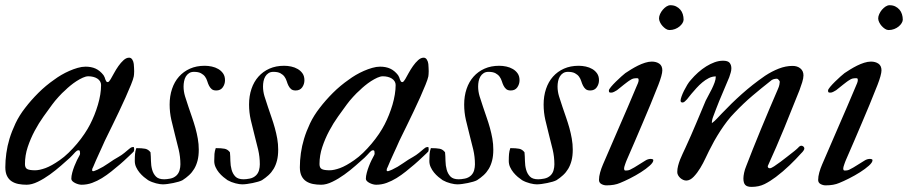

<svg xmlns="http://www.w3.org/2000/svg" viewBox="-20 -712 3499 740"><path d="M181.2 -309.1Q166 -288.6 147.7 -262.9Q129.4 -237.3 113.5 -207.5Q97.7 -177.7 86.9 -145.5Q76.2 -113.3 76.2 -79.6Q76.2 -64.9 85.2 -60.3Q94.2 -55.7 115.2 -55.7Q131.8 -55.7 155.3 -64.2Q178.7 -72.8 210 -94.7Q227.1 -106.4 244.1 -123Q261.2 -139.6 276.9 -158.2Q292.5 -176.8 305.4 -196Q318.4 -215.3 327.1 -232.4Q335.9 -249.5 343.8 -269Q351.6 -288.6 357.4 -308.3Q363.3 -328.1 366.5 -347.7Q369.6 -367.2 369.6 -384.3Q369.6 -392.1 365.7 -398.4Q361.8 -404.8 355 -409.2Q348.1 -413.6 339.1 -415.8Q330.1 -418 320.3 -418Q311 -418 299.1 -412.6Q287.1 -407.2 274.7 -399.2Q262.2 -391.1 251 -381.8Q239.7 -372.6 231.9 -364.7Q226.1 -359.9 219.2 -353Q212.4 -346.2 205.6 -338.6Q198.7 -331.1 192.4 -323.5Q186 -315.9 181.2 -309.1ZM477.5 -489.7Q485.4 -489.7 490 -482.2Q494.6 -474.6 495.6 -465.3Q496.1 -458.5 496.6 -451.2Q497.1 -443.8 497.1 -437.5Q497.1 -431.2 496.6 -425.8Q496.1 -420.4 495.6 -417.5Q493.7 -407.2 484.9 -385.5Q476.1 -363.8 464.1 -336.9Q452.1 -310.1 438.5 -281.5Q424.8 -252.9 413.1 -228.8Q401.4 -204.6 393.1 -188Q384.8 -171.4 383.8 -168.9Q378.9 -157.7 373 -144.8Q367.2 -131.8 361.1 -118.7Q355 -105.5 349.4 -92.8Q343.8 -80.1 339.4 -69.3Q336.9 -65.4 335.9 -62Q335 -58.6 335 -56.6Q335 -52.2 339.4 -52.2Q341.8 -52.2 345.7 -54Q349.6 -55.7 356 -58.1Q377.9 -68.4 398.2 -82.8Q418.5 -97.2 437 -107.4Q449.2 -114.3 459.7 -123Q470.2 -131.8 478.5 -138.7Q481 -141.1 484.9 -143.3Q488.8 -145.5 495.6 -145.5Q496.1 -143.1 496.6 -140.9Q497.1 -138.7 497.1 -136.7Q497.1 -134.8 496.6 -132.6Q496.1 -130.4 495.6 -128.4Q495.6 -127.9 489.5 -122.1Q483.4 -116.2 474.9 -108.2Q466.3 -100.1 457.3 -91.8Q448.2 -83.5 442.4 -78.6Q426.3 -64.9 408.9 -51Q391.6 -37.1 373 -25.6Q354.5 -14.2 335 -7.1Q315.4 0 294.4 0Q289.1 0 282.5 -1.7Q275.9 -3.4 269.5 -6.6Q263.2 -9.8 259 -13.9Q254.9 -18.1 254.9 -22.9Q254.9 -33.2 258.3 -46.1Q261.7 -59.1 266.6 -71.5Q271.5 -84 276.6 -94.5Q281.7 -105 285.2 -110.8Q288.6 -115.7 288.6 -120.6Q288.6 -124.5 287.8 -128.7Q287.1 -132.8 282.7 -132.8Q278.8 -132.8 275.9 -130.6Q272.9 -128.4 270.5 -126Q265.1 -120.1 260 -114.7Q254.9 -109.4 249.5 -104Q235.4 -91.3 215.1 -73.5Q194.8 -55.7 172.1 -39.3Q149.4 -22.9 126 -11.5Q102.5 0 82.5 0Q65.9 0 51 -2.9Q36.1 -5.9 24.9 -13.2Q13.7 -20.5 7.1 -33.7Q0.5 -46.9 0.5 -67.4Q0.5 -93.3 4.4 -121.6Q8.3 -149.9 16.6 -177.2Q25.4 -206.1 39.8 -236.6Q54.2 -267.1 77.1 -296.4Q99.1 -325.2 127.7 -353.8Q156.2 -382.3 189.5 -405.3Q201.2 -414.1 216.1 -422.9Q231 -431.6 247.1 -438.7Q263.2 -445.8 279.3 -450.4Q295.4 -455.1 309.6 -455.1Q332 -455.1 348.6 -447.5Q365.2 -439.9 378.9 -422.4Q381.3 -418.9 383.3 -414.1Q385.3 -409.2 386.2 -405.3Q387.7 -401.4 389.6 -398.4Q391.6 -395.5 395.5 -395.5Q397.9 -395.5 401.1 -399.2Q404.3 -402.8 406.7 -407.2Q412.1 -416.5 419.7 -430.4Q427.2 -444.3 436.5 -457.5Q445.8 -470.7 456.3 -480.2Q466.8 -489.7 477.5 -489.7Z M499.5 -91.3Q499.5 -107.9 500.5 -118.9Q501.5 -129.9 505.4 -141.1Q527.3 -141.1 539.6 -138.7Q551.8 -136.2 560.1 -125Q561.5 -109.9 561.8 -91.8Q562 -73.7 566.4 -57.9Q570.8 -42 581.1 -31.5Q591.3 -21 612.8 -21Q622.6 -21 636.5 -23.7Q650.4 -26.4 660.6 -36.1Q668.9 -44.4 672.1 -55.9Q675.3 -67.4 675.3 -78.6Q675.3 -107.4 668.7 -135.5Q662.1 -163.6 654.5 -192.1Q647 -220.7 640.4 -249.8Q633.8 -278.8 633.8 -309.1Q633.8 -341.8 643.1 -369.4Q652.3 -397 669.9 -416.7Q687.5 -436.5 712.4 -447.5Q737.3 -458.5 769 -458.5Q782.2 -458.5 796.1 -455.6Q810.1 -452.6 821.3 -446Q832.5 -439.5 839.8 -429Q847.2 -418.5 847.2 -402.8Q847.2 -387.7 838.6 -375.5Q830.1 -363.3 813.5 -363.3Q801.8 -363.3 795.7 -368.7Q789.6 -374 785.6 -381.8Q781.7 -389.6 778.8 -399.2Q775.9 -408.7 770.3 -416.5Q764.6 -424.3 754.6 -429.7Q744.6 -435.1 727.5 -435.1Q716.3 -435.1 708.5 -429.9Q700.7 -424.8 696 -416.7Q691.4 -408.7 689.5 -398.7Q687.5 -388.7 687.5 -378.4Q687.5 -359.9 693.1 -341.1Q698.7 -322.3 706.5 -299.8Q713.4 -279.3 720.5 -259Q727.5 -238.8 733.2 -218.5Q738.8 -198.2 742.4 -177.5Q746.1 -156.7 746.1 -135.3Q746.1 -111.3 741.5 -93.3Q736.8 -75.2 728.5 -61.3Q720.2 -47.4 708.7 -36.9Q697.3 -26.4 683.6 -17.6Q678.2 -14.6 668.5 -11.7Q658.7 -8.8 647.7 -6.6Q636.7 -4.4 626 -2.9Q615.2 -1.5 607.4 -1.5Q603 -1.5 596.2 -2.4Q589.4 -3.4 581.5 -5.4Q573.7 -7.3 565.7 -10.5Q557.6 -13.7 550.8 -17.6Q543.5 -22.5 534.4 -30Q525.4 -37.6 517.6 -47.1Q509.8 -56.6 504.6 -67.9Q499.5 -79.1 499.5 -91.3Z M805.7 -91.3Q805.7 -107.9 806.6 -118.9Q807.6 -129.9 811.5 -141.1Q833.5 -141.1 845.7 -138.7Q857.9 -136.2 866.2 -125Q867.7 -109.9 867.9 -91.8Q868.2 -73.7 872.6 -57.9Q877 -42 887.2 -31.5Q897.5 -21 918.9 -21Q928.7 -21 942.6 -23.7Q956.5 -26.4 966.8 -36.1Q975.1 -44.4 978.3 -55.9Q981.4 -67.4 981.4 -78.6Q981.4 -107.4 974.9 -135.5Q968.3 -163.6 960.7 -192.1Q953.1 -220.7 946.5 -249.8Q939.9 -278.8 939.9 -309.1Q939.9 -341.8 949.2 -369.4Q958.5 -397 976.1 -416.7Q993.7 -436.5 1018.6 -447.5Q1043.5 -458.5 1075.2 -458.5Q1088.4 -458.5 1102.3 -455.6Q1116.2 -452.6 1127.4 -446Q1138.7 -439.5 1146 -429Q1153.3 -418.5 1153.3 -402.8Q1153.3 -387.7 1144.8 -375.5Q1136.2 -363.3 1119.6 -363.3Q1107.9 -363.3 1101.8 -368.7Q1095.7 -374 1091.8 -381.8Q1087.9 -389.6 1085 -399.2Q1082 -408.7 1076.4 -416.5Q1070.8 -424.3 1060.8 -429.7Q1050.8 -435.1 1033.7 -435.1Q1022.5 -435.1 1014.6 -429.9Q1006.8 -424.8 1002.2 -416.7Q997.6 -408.7 995.6 -398.7Q993.7 -388.7 993.7 -378.4Q993.7 -359.9 999.3 -341.1Q1004.9 -322.3 1012.7 -299.8Q1019.5 -279.3 1026.6 -259Q1033.7 -238.8 1039.3 -218.5Q1044.9 -198.2 1048.6 -177.5Q1052.2 -156.7 1052.2 -135.3Q1052.2 -111.3 1047.6 -93.3Q1043 -75.2 1034.7 -61.3Q1026.4 -47.4 1014.9 -36.9Q1003.4 -26.4 989.7 -17.6Q984.4 -14.6 974.6 -11.7Q964.8 -8.8 953.9 -6.6Q942.9 -4.4 932.1 -2.9Q921.4 -1.5 913.6 -1.5Q909.2 -1.5 902.3 -2.4Q895.5 -3.4 887.7 -5.4Q879.9 -7.3 871.8 -10.5Q863.8 -13.7 856.9 -17.6Q849.6 -22.5 840.6 -30Q831.5 -37.6 823.7 -47.1Q815.9 -56.6 810.8 -67.9Q805.7 -79.1 805.7 -91.3Z M1316.4 -309.1Q1301.3 -288.6 1283 -262.9Q1264.6 -237.3 1248.8 -207.5Q1232.9 -177.7 1222.2 -145.5Q1211.4 -113.3 1211.4 -79.6Q1211.4 -64.9 1220.5 -60.3Q1229.5 -55.7 1250.5 -55.7Q1267.1 -55.7 1290.5 -64.2Q1314 -72.8 1345.2 -94.7Q1362.3 -106.4 1379.4 -123Q1396.5 -139.6 1412.1 -158.2Q1427.7 -176.8 1440.7 -196Q1453.6 -215.3 1462.4 -232.4Q1471.2 -249.5 1479 -269Q1486.8 -288.6 1492.7 -308.3Q1498.5 -328.1 1501.7 -347.7Q1504.9 -367.2 1504.9 -384.3Q1504.9 -392.1 1501 -398.4Q1497.1 -404.8 1490.2 -409.2Q1483.4 -413.6 1474.4 -415.8Q1465.3 -418 1455.6 -418Q1446.3 -418 1434.3 -412.6Q1422.4 -407.2 1409.9 -399.2Q1397.5 -391.1 1386.2 -381.8Q1375 -372.6 1367.2 -364.7Q1361.3 -359.9 1354.5 -353Q1347.7 -346.2 1340.8 -338.6Q1334 -331.1 1327.6 -323.5Q1321.3 -315.9 1316.4 -309.1ZM1612.8 -489.7Q1620.6 -489.7 1625.2 -482.2Q1629.9 -474.6 1630.9 -465.3Q1631.3 -458.5 1631.8 -451.2Q1632.3 -443.8 1632.3 -437.5Q1632.3 -431.2 1631.8 -425.8Q1631.3 -420.4 1630.9 -417.5Q1628.9 -407.2 1620.1 -385.5Q1611.3 -363.8 1599.4 -336.9Q1587.4 -310.1 1573.7 -281.5Q1560.1 -252.9 1548.3 -228.8Q1536.6 -204.6 1528.3 -188Q1520 -171.4 1519 -168.9Q1514.2 -157.7 1508.3 -144.8Q1502.4 -131.8 1496.3 -118.7Q1490.2 -105.5 1484.6 -92.8Q1479 -80.1 1474.6 -69.3Q1472.2 -65.4 1471.2 -62Q1470.2 -58.6 1470.2 -56.6Q1470.2 -52.2 1474.6 -52.2Q1477.1 -52.2 1481 -54Q1484.9 -55.7 1491.2 -58.1Q1513.2 -68.4 1533.4 -82.8Q1553.7 -97.2 1572.3 -107.4Q1584.5 -114.3 1595 -123Q1605.5 -131.8 1613.8 -138.7Q1616.2 -141.1 1620.1 -143.3Q1624 -145.5 1630.9 -145.5Q1631.3 -143.1 1631.8 -140.9Q1632.3 -138.7 1632.3 -136.7Q1632.3 -134.8 1631.8 -132.6Q1631.3 -130.4 1630.9 -128.4Q1630.9 -127.9 1624.8 -122.1Q1618.7 -116.2 1610.1 -108.2Q1601.6 -100.1 1592.5 -91.8Q1583.5 -83.5 1577.6 -78.6Q1561.5 -64.9 1544.2 -51Q1526.9 -37.1 1508.3 -25.6Q1489.7 -14.2 1470.2 -7.1Q1450.7 0 1429.7 0Q1424.3 0 1417.7 -1.7Q1411.1 -3.4 1404.8 -6.6Q1398.4 -9.8 1394.3 -13.9Q1390.1 -18.1 1390.1 -22.9Q1390.1 -33.2 1393.6 -46.1Q1397 -59.1 1401.9 -71.5Q1406.7 -84 1411.9 -94.5Q1417 -105 1420.4 -110.8Q1423.8 -115.7 1423.8 -120.6Q1423.8 -124.5 1423.1 -128.7Q1422.4 -132.8 1418 -132.8Q1414.1 -132.8 1411.1 -130.6Q1408.2 -128.4 1405.8 -126Q1400.4 -120.1 1395.3 -114.7Q1390.1 -109.4 1384.8 -104Q1370.6 -91.3 1350.3 -73.5Q1330.1 -55.7 1307.4 -39.3Q1284.7 -22.9 1261.2 -11.5Q1237.8 0 1217.8 0Q1201.2 0 1186.3 -2.9Q1171.4 -5.9 1160.2 -13.2Q1148.9 -20.5 1142.3 -33.7Q1135.7 -46.9 1135.7 -67.4Q1135.7 -93.3 1139.6 -121.6Q1143.6 -149.9 1151.9 -177.2Q1160.6 -206.1 1175 -236.6Q1189.5 -267.1 1212.4 -296.4Q1234.4 -325.2 1262.9 -353.8Q1291.5 -382.3 1324.7 -405.3Q1336.4 -414.1 1351.3 -422.9Q1366.2 -431.6 1382.3 -438.7Q1398.4 -445.8 1414.6 -450.4Q1430.7 -455.1 1444.8 -455.1Q1467.3 -455.1 1483.9 -447.5Q1500.5 -439.9 1514.2 -422.4Q1516.6 -418.9 1518.6 -414.1Q1520.5 -409.2 1521.5 -405.3Q1522.9 -401.4 1524.9 -398.4Q1526.9 -395.5 1530.8 -395.5Q1533.2 -395.5 1536.4 -399.2Q1539.6 -402.8 1542 -407.2Q1547.4 -416.5 1554.9 -430.4Q1562.5 -444.3 1571.8 -457.5Q1581.1 -470.7 1591.6 -480.2Q1602.1 -489.7 1612.8 -489.7Z M1634.8 -91.3Q1634.8 -107.9 1635.7 -118.9Q1636.7 -129.9 1640.6 -141.1Q1662.6 -141.1 1674.8 -138.7Q1687 -136.2 1695.3 -125Q1696.8 -109.9 1697 -91.8Q1697.3 -73.7 1701.7 -57.9Q1706.1 -42 1716.3 -31.5Q1726.6 -21 1748 -21Q1757.8 -21 1771.7 -23.7Q1785.6 -26.4 1795.9 -36.1Q1804.2 -44.4 1807.4 -55.9Q1810.5 -67.4 1810.5 -78.6Q1810.5 -107.4 1804 -135.5Q1797.4 -163.6 1789.8 -192.1Q1782.2 -220.7 1775.6 -249.8Q1769 -278.8 1769 -309.1Q1769 -341.8 1778.3 -369.4Q1787.6 -397 1805.2 -416.7Q1822.8 -436.5 1847.7 -447.5Q1872.6 -458.5 1904.3 -458.5Q1917.5 -458.5 1931.4 -455.6Q1945.3 -452.6 1956.5 -446Q1967.8 -439.5 1975.1 -429Q1982.4 -418.5 1982.4 -402.8Q1982.4 -387.7 1973.9 -375.5Q1965.3 -363.3 1948.7 -363.3Q1937 -363.3 1930.9 -368.7Q1924.8 -374 1920.9 -381.8Q1917 -389.6 1914.1 -399.2Q1911.1 -408.7 1905.5 -416.5Q1899.9 -424.3 1889.9 -429.7Q1879.9 -435.1 1862.8 -435.1Q1851.6 -435.1 1843.8 -429.9Q1835.9 -424.8 1831.3 -416.7Q1826.7 -408.7 1824.7 -398.7Q1822.8 -388.7 1822.8 -378.4Q1822.8 -359.9 1828.4 -341.1Q1834 -322.3 1841.8 -299.8Q1848.6 -279.3 1855.7 -259Q1862.8 -238.8 1868.4 -218.5Q1874 -198.2 1877.7 -177.5Q1881.3 -156.7 1881.3 -135.3Q1881.3 -111.3 1876.7 -93.3Q1872.1 -75.2 1863.8 -61.3Q1855.5 -47.4 1844 -36.9Q1832.5 -26.4 1818.8 -17.6Q1813.5 -14.6 1803.7 -11.7Q1793.9 -8.8 1783 -6.6Q1772 -4.4 1761.2 -2.9Q1750.5 -1.5 1742.7 -1.5Q1738.3 -1.5 1731.4 -2.4Q1724.6 -3.4 1716.8 -5.4Q1709 -7.3 1700.9 -10.5Q1692.9 -13.7 1686 -17.6Q1678.7 -22.5 1669.7 -30Q1660.6 -37.6 1652.8 -47.1Q1645 -56.6 1639.9 -67.9Q1634.8 -79.1 1634.8 -91.3Z M1940.9 -91.3Q1940.9 -107.9 1941.9 -118.9Q1942.9 -129.9 1946.8 -141.1Q1968.8 -141.1 1981 -138.7Q1993.2 -136.2 2001.5 -125Q2002.9 -109.9 2003.2 -91.8Q2003.4 -73.7 2007.8 -57.9Q2012.2 -42 2022.5 -31.5Q2032.7 -21 2054.2 -21Q2064 -21 2077.9 -23.7Q2091.8 -26.4 2102.1 -36.1Q2110.4 -44.4 2113.5 -55.9Q2116.7 -67.4 2116.7 -78.6Q2116.7 -107.4 2110.1 -135.5Q2103.5 -163.6 2095.9 -192.1Q2088.4 -220.7 2081.8 -249.8Q2075.2 -278.8 2075.2 -309.1Q2075.2 -341.8 2084.5 -369.4Q2093.8 -397 2111.3 -416.7Q2128.9 -436.5 2153.8 -447.5Q2178.7 -458.5 2210.4 -458.5Q2223.6 -458.5 2237.5 -455.6Q2251.5 -452.6 2262.7 -446Q2273.9 -439.5 2281.2 -429Q2288.6 -418.5 2288.6 -402.8Q2288.6 -387.7 2280 -375.5Q2271.5 -363.3 2254.9 -363.3Q2243.2 -363.3 2237.1 -368.7Q2231 -374 2227.1 -381.8Q2223.1 -389.6 2220.2 -399.2Q2217.3 -408.7 2211.7 -416.5Q2206.1 -424.3 2196 -429.7Q2186 -435.1 2168.9 -435.1Q2157.7 -435.1 2149.9 -429.9Q2142.1 -424.8 2137.5 -416.7Q2132.8 -408.7 2130.9 -398.7Q2128.9 -388.7 2128.9 -378.4Q2128.9 -359.9 2134.5 -341.1Q2140.1 -322.3 2147.9 -299.8Q2154.8 -279.3 2161.9 -259Q2168.9 -238.8 2174.6 -218.5Q2180.2 -198.2 2183.8 -177.5Q2187.5 -156.7 2187.5 -135.3Q2187.5 -111.3 2182.9 -93.3Q2178.2 -75.2 2169.9 -61.3Q2161.6 -47.4 2150.1 -36.9Q2138.7 -26.4 2125 -17.6Q2119.6 -14.6 2109.9 -11.7Q2100.1 -8.8 2089.1 -6.6Q2078.1 -4.4 2067.4 -2.9Q2056.6 -1.5 2048.8 -1.5Q2044.4 -1.5 2037.6 -2.4Q2030.8 -3.4 2022.9 -5.4Q2015.1 -7.3 2007.1 -10.5Q1999 -13.7 1992.2 -17.6Q1984.9 -22.5 1975.8 -30Q1966.8 -37.6 1959 -47.1Q1951.2 -56.6 1946 -67.9Q1940.9 -79.1 1940.9 -91.3Z M2520 -641.1Q2520 -648.9 2523.9 -657.7Q2527.8 -666.5 2534.2 -674.1Q2540.5 -681.6 2548.3 -686.8Q2556.2 -691.9 2564 -691.9Q2576.2 -691.9 2585.7 -687.3Q2595.2 -682.6 2601.8 -675Q2608.4 -667.5 2611.6 -657.2Q2614.7 -647 2614.7 -636.2Q2614.7 -630.4 2610.6 -623.3Q2606.4 -616.2 2599.1 -610.1Q2591.8 -604 2581.8 -600.1Q2571.8 -596.2 2560.1 -596.2Q2553.2 -596.2 2546.1 -600.8Q2539.1 -605.5 2533.2 -612.1Q2527.3 -618.7 2523.7 -626.5Q2520 -634.3 2520 -641.1ZM2288.6 -18.6Q2288.6 -31.7 2293 -47.4Q2297.4 -63 2303.7 -77.6Q2336.4 -154.3 2368.4 -227.3Q2400.4 -300.3 2432.1 -376Q2436 -384.3 2438.7 -391.4Q2441.4 -398.4 2441.4 -402.8Q2441.4 -406.7 2440.4 -408.7Q2439.5 -410.6 2435.1 -410.6Q2426.8 -410.6 2420.9 -409.2Q2415 -407.7 2409.7 -403.8Q2404.3 -400.9 2397.7 -395.8Q2391.1 -390.6 2384 -385.3Q2377 -379.9 2370.4 -374.3Q2363.8 -368.7 2357.9 -364.3Q2353.5 -361.8 2347.4 -358.4Q2341.3 -355 2335.9 -355Q2330.6 -355 2328.6 -356.2Q2326.7 -357.4 2326.7 -363.3Q2326.7 -367.2 2334.7 -377Q2342.8 -386.7 2353.5 -397.2Q2364.3 -407.7 2374.8 -417.2Q2385.3 -426.8 2390.1 -430.2Q2399.4 -436.5 2412.1 -444.3Q2424.8 -452.1 2438.5 -459Q2452.1 -465.8 2466.1 -470.2Q2480 -474.6 2492.2 -474.6Q2509.3 -474.6 2521 -466.6Q2532.7 -458.5 2532.7 -440.9Q2532.7 -432.6 2528.6 -417.7Q2524.4 -402.8 2517.6 -385.3Q2502 -345.2 2486.8 -308.8Q2471.7 -272.5 2456.8 -237.5Q2441.9 -202.6 2427 -167.7Q2412.1 -132.8 2396 -96.2Q2394.5 -93.3 2392.8 -88.4Q2391.1 -83.5 2389.4 -78.9Q2387.7 -74.2 2386.5 -69.8Q2385.3 -65.4 2385.3 -63.5Q2385.3 -59.6 2386.2 -57.1Q2387.2 -54.7 2391.6 -54.7Q2395.5 -54.7 2400.1 -55.4Q2404.8 -56.2 2408.7 -58.1Q2425.3 -66.4 2438.5 -75.2Q2451.7 -84 2466.8 -92.8Q2472.7 -96.7 2478 -98.1Q2483.4 -99.6 2488.8 -99.6Q2490.7 -99.6 2494.4 -98.6Q2498 -97.7 2498 -94.7Q2498 -85.9 2484.1 -73.5Q2470.2 -61 2450.2 -48.3Q2430.2 -35.6 2408 -24.4Q2385.7 -13.2 2369.6 -6.8Q2348.6 2.4 2317.4 2.4Q2307.1 2.4 2297.9 -2.7Q2288.6 -7.8 2288.6 -18.6Z M2845.2 -24.4Q2845.2 -33.2 2847.9 -46.1Q2850.6 -59.1 2856.4 -72.8Q2866.7 -99.6 2881.3 -136.5Q2896 -173.3 2912.6 -213.6Q2929.2 -253.9 2946.3 -294.2Q2963.4 -334.5 2978 -368.2Q2982.4 -377.9 2983.9 -385.5Q2985.4 -393.1 2985.4 -397Q2985.4 -399.4 2981.2 -404.1Q2977.1 -408.7 2974.6 -408.7Q2967.8 -408.7 2961.2 -406.7Q2954.6 -404.8 2949.2 -399.4Q2915.5 -373 2880.6 -343.5Q2845.7 -314 2810.5 -276.9Q2796.4 -262.7 2782.7 -244.9Q2769 -227.1 2756.3 -207.5Q2743.7 -188 2732.4 -168Q2721.2 -147.9 2712.4 -129.9Q2707.5 -120.6 2699 -102.1Q2690.4 -83.5 2679 -64.5Q2667.5 -45.4 2653.8 -31Q2640.1 -16.6 2625.5 -16.1Q2619.1 -16.1 2613 -18.8Q2606.9 -21.5 2601.8 -26.1Q2596.7 -30.8 2593.5 -36.6Q2590.3 -42.5 2590.3 -48.8Q2590.3 -61 2593.5 -73.2Q2596.7 -85.4 2601.3 -97.2Q2606 -108.9 2611.3 -120.1Q2616.7 -131.3 2621.6 -142.1Q2633.3 -167.5 2643.3 -190.4Q2653.3 -213.4 2662.6 -235.4Q2671.9 -257.3 2680.9 -278.8Q2689.9 -300.3 2699.7 -323.7Q2704.1 -333 2710.7 -344.7Q2717.3 -356.4 2723.4 -368.9Q2729.5 -381.3 2734.1 -393.8Q2738.8 -406.2 2738.8 -417.5Q2724.6 -417.5 2711.7 -410.9Q2698.7 -404.3 2686.8 -394.3Q2674.8 -384.3 2664.3 -372.6Q2653.8 -360.8 2645 -350.6Q2641.1 -346.2 2636.7 -340.3Q2632.3 -334.5 2627.9 -329.3Q2623.5 -324.2 2619.1 -320.6Q2614.7 -316.9 2610.4 -316.9Q2606.4 -316.9 2604.7 -319.1Q2603 -321.3 2603 -323.7Q2603 -329.6 2606.7 -340.1Q2610.4 -350.6 2616.2 -362.3Q2622.1 -374 2628.9 -385.3Q2635.7 -396.5 2642.6 -403.8Q2655.8 -419.4 2670.9 -432.9Q2686 -446.3 2702.1 -456.3Q2718.3 -466.3 2734.6 -472.2Q2751 -478 2766.6 -478Q2785.6 -478 2792.2 -469.7Q2798.8 -461.4 2798.8 -448.7Q2798.8 -440.4 2796.1 -431.6Q2793.5 -422.9 2790.5 -414.1Q2779.3 -386.2 2765.1 -353.8Q2751 -321.3 2739.7 -291.5Q2734.4 -276.9 2729 -263.2Q2723.6 -249.5 2723.6 -237.3Q2734.4 -245.1 2743.9 -255.6Q2753.4 -266.1 2761.7 -274.4Q2780.8 -294.4 2799.8 -313Q2818.8 -331.5 2839.1 -349.6Q2859.4 -367.7 2881.3 -385Q2903.3 -402.3 2928.7 -419.9Q2954.6 -437 2981.4 -447.5Q3008.3 -458 3034.7 -458Q3053.2 -458 3064.9 -448.2Q3076.7 -438.5 3076.7 -421.4Q3076.7 -410.6 3071.8 -394.8Q3066.9 -378.9 3061.5 -364.7Q3032.2 -290.5 3002.2 -217.5Q2972.2 -144.5 2939 -71.8Q2939 -63.5 2947.3 -63.5Q2952.1 -63.5 2963.6 -71Q2975.1 -78.6 2988.3 -88.4Q3001.5 -98.1 3013.7 -107.9Q3025.9 -117.7 3031.2 -121.6Q3031.7 -122.1 3034.9 -124.5Q3038.1 -127 3042 -130.1Q3045.9 -133.3 3049.8 -136.7Q3053.7 -140.1 3055.7 -142.1Q3062.5 -150.4 3068.4 -150.4Q3072.3 -150.4 3076.2 -147.5Q3080.1 -144.5 3080.1 -139.2Q3080.1 -136.7 3076.9 -131.6Q3073.7 -126.5 3067.4 -120.6Q3048.3 -99.1 3023.2 -75Q2998 -50.8 2970.2 -29.8Q2948.2 -13.2 2926.5 -2.4Q2904.8 8.3 2876.5 8.3Q2859.4 8.3 2852.3 0.7Q2845.2 -6.8 2845.2 -24.4Z M3364.7 -641.1Q3364.7 -648.9 3368.7 -657.7Q3372.6 -666.5 3378.9 -674.1Q3385.3 -681.6 3393.1 -686.8Q3400.9 -691.9 3408.7 -691.9Q3420.9 -691.9 3430.4 -687.3Q3439.9 -682.6 3446.5 -675Q3453.1 -667.5 3456.3 -657.2Q3459.5 -647 3459.5 -636.2Q3459.5 -630.4 3455.3 -623.3Q3451.2 -616.2 3443.8 -610.1Q3436.5 -604 3426.5 -600.1Q3416.5 -596.2 3404.8 -596.2Q3397.9 -596.2 3390.9 -600.8Q3383.8 -605.5 3377.9 -612.1Q3372.1 -618.7 3368.4 -626.5Q3364.7 -634.3 3364.7 -641.1ZM3133.3 -18.6Q3133.3 -31.7 3137.7 -47.4Q3142.1 -63 3148.4 -77.6Q3181.2 -154.3 3213.1 -227.3Q3245.1 -300.3 3276.9 -376Q3280.8 -384.3 3283.4 -391.4Q3286.1 -398.4 3286.1 -402.8Q3286.1 -406.7 3285.2 -408.7Q3284.2 -410.6 3279.8 -410.6Q3271.5 -410.6 3265.6 -409.2Q3259.8 -407.7 3254.4 -403.8Q3249 -400.9 3242.4 -395.8Q3235.8 -390.6 3228.8 -385.3Q3221.7 -379.9 3215.1 -374.3Q3208.5 -368.7 3202.6 -364.3Q3198.2 -361.8 3192.1 -358.4Q3186 -355 3180.7 -355Q3175.3 -355 3173.3 -356.2Q3171.4 -357.4 3171.4 -363.3Q3171.4 -367.2 3179.4 -377Q3187.5 -386.7 3198.2 -397.2Q3209 -407.7 3219.5 -417.2Q3230 -426.8 3234.9 -430.2Q3244.1 -436.5 3256.8 -444.3Q3269.5 -452.1 3283.2 -459Q3296.9 -465.8 3310.8 -470.2Q3324.7 -474.6 3336.9 -474.6Q3354 -474.6 3365.7 -466.6Q3377.4 -458.5 3377.4 -440.9Q3377.4 -432.6 3373.3 -417.7Q3369.1 -402.8 3362.3 -385.3Q3346.7 -345.2 3331.5 -308.8Q3316.4 -272.5 3301.5 -237.5Q3286.6 -202.6 3271.7 -167.7Q3256.8 -132.8 3240.7 -96.2Q3239.3 -93.3 3237.5 -88.4Q3235.8 -83.5 3234.1 -78.9Q3232.4 -74.2 3231.2 -69.8Q3230 -65.4 3230 -63.5Q3230 -59.6 3231 -57.1Q3231.9 -54.7 3236.3 -54.7Q3240.2 -54.7 3244.9 -55.4Q3249.5 -56.2 3253.4 -58.1Q3270 -66.4 3283.2 -75.2Q3296.4 -84 3311.5 -92.8Q3317.4 -96.7 3322.8 -98.1Q3328.1 -99.6 3333.5 -99.6Q3335.4 -99.6 3339.1 -98.6Q3342.8 -97.7 3342.8 -94.7Q3342.8 -85.9 3328.9 -73.5Q3314.9 -61 3294.9 -48.3Q3274.9 -35.6 3252.7 -24.4Q3230.5 -13.2 3214.4 -6.8Q3193.4 2.4 3162.1 2.4Q3151.9 2.4 3142.6 -2.7Q3133.3 -7.8 3133.3 -18.6Z"/></svg>

Font: IM FELL French Canon
Style: Italic
Weight: 400
Italic angle: -17°
Designer: Igino Marini
Foundry: Igino Marini
Version: 3.00